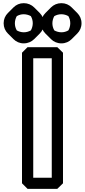

<svg xmlns="http://www.w3.org/2000/svg" viewBox="-20 -1158 538 1213"><path d="M307 -790V-35H190V-790ZM378 -825 342 -860H154L119 -825V0L154 35H342L378 0ZM368 -1068C384 -1068 400 -1063 412 -1056C420 -1042 424 -1027 424 -1011C424 -995 419 -978 412 -966C398 -958 384 -954 368 -954C352 -954 335 -959 323 -966C315 -980 311 -995 311 -1011C311 -1027 316 -1044 323 -1056C337 -1064 352 -1068 368 -1068ZM368 -1138C342 -1138 319 -1128 302 -1111L267 -1076C250 -1059 240 -1037 240 -1011C240 -985 250 -963 267 -946L302 -911C319 -894 342 -884 368 -884C394 -884 416 -894 433 -911L468 -946C485 -963 495 -985 495 -1011C495 -1037 485 -1059 468 -1076L433 -1111C416 -1128 394 -1138 368 -1138ZM130 -1068C146 -1068 163 -1063 175 -1056C183 -1042 187 -1027 187 -1011C187 -995 182 -978 175 -966C161 -958 146 -954 130 -954C114 -954 98 -959 86 -966C78 -980 74 -995 74 -1011C74 -1027 79 -1044 86 -1056C100 -1064 114 -1068 130 -1068ZM130 -1138C104 -1138 82 -1128 65 -1111L30 -1076C13 -1059 3 -1037 3 -1011C3 -985 13 -963 30 -946L65 -911C82 -894 104 -884 130 -884C156 -884 179 -894 196 -911L231 -946C248 -963 258 -985 258 -1011C258 -1037 248 -1059 231 -1076L196 -1111C179 -1128 156 -1138 130 -1138Z"/></svg>

Font: Hussar Press
Style: Bold
Weight: 700
Foundry: Cannot Into Space Fonts
Version: Version 1.43